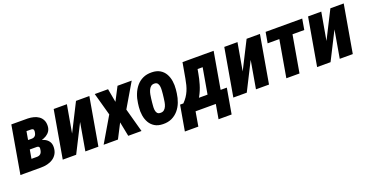

<svg xmlns="http://www.w3.org/2000/svg" viewBox="-31 -1190 3845 2001"><g transform="rotate(-20 1891.5 -189.0)"><path d="M261.2 -216.8 129.9 -217.3 146.5 -315.9 243.7 -315.4Q259.3 -315.9 269.8 -321.3Q280.3 -326.7 287.1 -336.9Q293.9 -347.2 296.4 -362.3Q298.8 -372.6 299.1 -380.6Q299.3 -388.7 296.9 -394.8Q294.4 -400.9 288.3 -404.3Q282.2 -407.7 271.5 -408.2L219.2 -408.7L148.9 0H3.4L94.7 -528.3L276.4 -527.8Q310.5 -526.9 341.6 -518.8Q372.6 -510.7 396.5 -493.7Q420.4 -476.6 433.8 -449.5Q447.3 -422.4 445.8 -384.3Q444.3 -351.1 429.2 -327.9Q414.1 -304.7 389.9 -289.8Q365.7 -274.9 336.9 -267.1Q308.1 -259.3 279.8 -256.3ZM228.5 0H55.2L124.5 -119.6L233.9 -119.1Q250.5 -120.1 261.5 -126.5Q272.5 -132.8 279.1 -143.8Q285.6 -154.8 288.6 -170.9Q291.5 -183.1 291.5 -193.1Q291.5 -203.1 285.4 -209.5Q279.3 -215.8 265.6 -216.8L151.4 -217.3L169.9 -315.9L278.3 -315.4L301.3 -275.4Q335.9 -271 365.5 -257.3Q395 -243.7 412.6 -218.3Q430.2 -192.9 429.2 -154.8Q427.7 -112.3 410.6 -82.8Q393.6 -53.2 365.5 -34.7Q337.4 -16.1 302 -7.8Q266.6 0.5 228.5 0Z M657.2 -222.2 812 -528.3H960L868.2 0H723.6L776.9 -307.1L621.6 0H472.7L564.5 -528.3H710.9Z M1167.5 -528.3 1194.8 -378.4 1272.5 -528.3H1429.7L1273.9 -263.7L1346.2 0H1199.2L1167.5 -160.2L1085 0H926.3L1089.4 -277.3L1020 -528.3Z M1405.8 -243.2 1410.6 -284.2Q1417 -335 1435.1 -381.1Q1453.1 -427.2 1483.2 -463.4Q1513.2 -499.5 1556.2 -519.5Q1599.1 -539.6 1655.3 -538.1Q1709 -537.1 1745.1 -515.4Q1781.2 -493.7 1801.8 -457.5Q1822.3 -421.4 1829.1 -376.7Q1835.9 -332 1831.1 -284.7L1826.2 -242.7Q1819.8 -192.9 1802 -146.5Q1784.2 -100.1 1753.7 -64.5Q1723.1 -28.8 1680.7 -8.8Q1638.2 11.2 1582 9.8Q1528.3 8.8 1492.4 -12.9Q1456.5 -34.7 1435.8 -70.6Q1415 -106.4 1408 -151.1Q1400.9 -195.8 1405.8 -243.2ZM1556.6 -284.7 1551.8 -242.7Q1550.8 -227.5 1548.6 -205.8Q1546.4 -184.1 1548.3 -162.4Q1550.3 -140.6 1560.8 -125.7Q1571.3 -110.8 1594.2 -109.9Q1620.6 -107.9 1637 -121.1Q1653.3 -134.3 1662.4 -155.5Q1671.4 -176.8 1675.3 -200.2Q1679.2 -223.6 1681.6 -243.7L1686.5 -285.6Q1687.5 -299.8 1689.5 -321.8Q1691.4 -343.8 1689.2 -365.2Q1687 -386.7 1676.8 -401.9Q1666.5 -417 1643.1 -418.5Q1617.7 -419.9 1601.8 -406.5Q1585.9 -393.1 1576.7 -371.6Q1567.4 -350.1 1563 -326.9Q1558.6 -303.7 1556.6 -284.7Z M1993.2 -528.3H2138.7L2107.4 -357.9Q2098.6 -306.6 2081.3 -247.3Q2064 -188 2034.7 -133.8Q2005.4 -79.6 1960.7 -43Q1916 -6.3 1853.5 0H1830.6L1841.8 -118.7L1853.5 -119.6Q1879.4 -146 1897.5 -172.9Q1915.5 -199.7 1928 -228.8Q1940.4 -257.8 1948.5 -289.6Q1956.5 -321.3 1962.9 -357.4ZM2031.2 -528.3H2338.4L2246.6 0H2101.6L2172.4 -406.7H2010.3ZM1817.9 -120.6H2336.4L2287.6 159.7H2142.6L2170.4 0H1945.8L1918.5 159.7H1769Z M2549.3 -222.2 2704.1 -528.3H2852.1L2760.3 0H2615.7L2668.9 -307.1L2513.7 0H2364.7L2456.5 -528.3H2603Z M3190.4 -528.3 3098.6 0H2952.6L3044.4 -528.3ZM3320.8 -528.3 3300.3 -408.7H2894L2915 -528.3Z M3478.5 -222.2 3633.3 -528.3H3781.2L3689.5 0H3544.9L3598.1 -307.1L3442.9 0H3293.9L3385.7 -528.3H3532.2Z"/></g></svg>

Font: Roboto Condensed ExtraBold
Style: Italic
Weight: 800
Italic angle: -12°
Designer: Christian Robertson
Foundry: Google
Version: Version 3.008; 2023